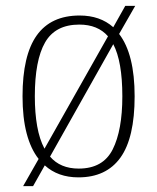

<svg xmlns="http://www.w3.org/2000/svg" viewBox="-20 -596 537 656"><path d="M112 -53Q85 -87 71 -140.5Q57 -194 57 -267Q57 -407 105.5 -475Q154 -543 252 -543Q322 -543 367 -503L408 -576H442L387 -480Q440 -411 440 -267Q440 -125 391.5 -57.5Q343 10 248 10Q178 10 133 -31L93 40H59ZM349 -472Q314 -512 251 -512Q169 -512 134 -451Q99 -390 99 -267Q99 -210 107 -165Q115 -120 132 -88ZM249 -20Q332 -20 365 -85.5Q398 -151 398 -267Q398 -386 367 -445L151 -61Q186 -20 249 -20Z"/></svg>

Font: Noto Serif Lao SemiCondensed ExtraLight
Style: Regular
Weight: 200
Width: 4
Designer: Monotype Design Team
Foundry: Monotype Imaging Inc.
Version: Version 2.003; ttfautohint (v1.8.4.7-5d5b)